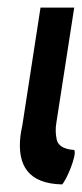

<svg xmlns="http://www.w3.org/2000/svg" viewBox="-20 -487 217 507"><path d="M87 -467 39 -156C37 -146 35 -137 34 -128C25 -50 55 -2 144 0C156 -12 184 -79 176 -91C163 -92 132 -95 129 -123C127 -133 126 -147 129 -164L176 -467Z"/></svg>

Font: Rabbid Highway Sign II Hop
Style: Obl
Weight: 400
Foundry: Cannot Into Space Fonts
Version: Version 0.277